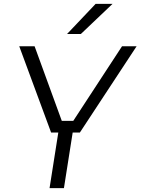

<svg xmlns="http://www.w3.org/2000/svg" viewBox="-20 -968 723 988"><path d="M235 0 280 -286H243L79 -730H158L298 -346H357L608 -730H683L391 -286H354L309 0ZM325 -793 472 -948H559L396 -793Z"/></svg>

Font: Sora Light
Style: Italic
Weight: 300
Designer: Jonathan Barnbrook, Juli√°n Moncada
Version: Version 1.000